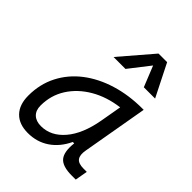

<svg xmlns="http://www.w3.org/2000/svg" viewBox="-227 -913 1040 1040"><g transform="rotate(45 293.0 -392.5)"><path d="M173.3 10.3Q105.5 10.3 68.6 -27.8Q31.7 -65.9 31.7 -135.3Q31.7 -223.1 68.4 -294.7Q105 -366.2 170.9 -417Q236.8 -467.8 325.7 -495.1Q414.6 -522.5 519 -522.5H528.3L462.4 -145Q455.1 -105.5 469 -86.2Q482.9 -66.9 522.9 -66.9H547.9L535.2 4.9H504.4Q433.6 4.9 408 -25.6Q382.3 -56.2 390.6 -127.9H379.9Q348.6 -61.5 295.4 -25.6Q242.2 10.3 173.3 10.3ZM197.3 -66.4Q272.9 -66.4 329.3 -132.3Q385.7 -198.2 407.2 -319.3L428.7 -441.9Q337.4 -430.2 267.1 -389.2Q196.8 -348.1 156.7 -285.2Q116.7 -222.2 116.7 -144Q116.7 -106.9 137.9 -86.7Q159.2 -66.4 197.3 -66.4ZM435.5 -794.9 528.8 -609.4H442.4L394.5 -728.5L301.8 -609.4H210.4L369.6 -794.9Z"/></g></svg>

Font: Cascadia Mono PL SemiLight
Style: Italic
Weight: 350
Italic angle: -10°
Monospace: yes
Designer: Aaron Bell
Foundry: Saja Typeworks
Version: Version 2404.023; ttfautohint (v1.8.4)